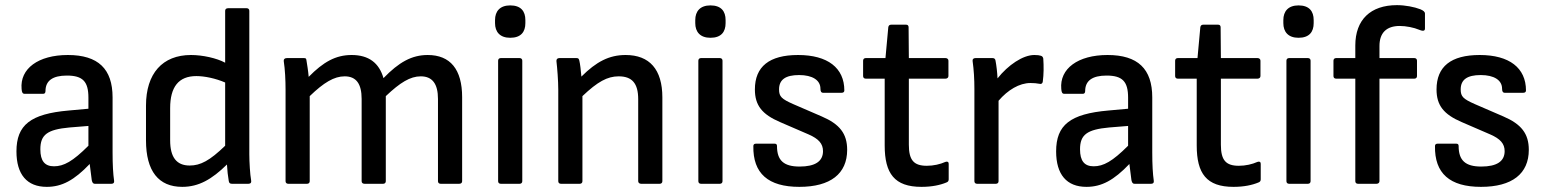

<svg xmlns="http://www.w3.org/2000/svg" viewBox="-20 -715 6011 747"><path d="M162 12C221 12 269 -14 329 -77C332 -51 336 -23 337 -14C339 -6 341 0 349 0H414C421 0 425 -4 424 -11C420 -39 418 -74 418 -122V-336C418 -447 362 -501 244 -501C129 -501 57 -448 64 -369C65 -355 68 -350 76 -350H148C154 -350 157 -354 157 -361C157 -401 185 -421 240 -421C302 -421 324 -398 324 -335V-292L247 -285C99 -272 44 -229 44 -126C44 -36 85 12 162 12ZM137 -134C137 -191 164 -211 250 -219L324 -225V-148C263 -87 228 -68 190 -68C154 -68 137 -89 137 -134Z M689 12C753 12 804 -17 863 -75C864 -54 867 -27 870 -11C871 -3 875 0 882 0H947C955 0 959 -5 957 -14C953 -35 950 -85 950 -115V-673C950 -679 946 -683 940 -683H867C860 -683 856 -679 856 -673V-471C823 -489 768 -501 723 -501C612 -501 548 -429 548 -304V-169C548 -49 597 12 689 12ZM642 -169V-294C642 -377 675 -419 744 -419C776 -419 819 -410 856 -394V-148C796 -90 760 -71 718 -71C667 -71 642 -103 642 -169Z M1101 0H1175C1181 0 1185 -4 1185 -10V-341C1240 -394 1280 -418 1321 -418C1366 -418 1387 -389 1387 -330V-10C1387 -4 1391 0 1398 0H1471C1477 0 1481 -4 1481 -10V-341C1537 -394 1576 -418 1617 -418C1662 -418 1684 -389 1684 -330V-10C1684 -4 1688 0 1694 0H1767C1774 0 1778 -4 1778 -10V-337C1778 -445 1732 -501 1644 -501C1582 -501 1532 -473 1472 -411C1455 -470 1415 -501 1348 -501C1286 -501 1238 -474 1181 -416C1179 -440 1175 -463 1172 -482C1171 -488 1169 -489 1162 -489H1096C1087 -489 1083 -484 1084 -477C1089 -445 1091 -403 1091 -366V-10C1091 -4 1095 0 1101 0Z M1965 -568C2007 -568 2024 -591 2024 -625V-637C2024 -671 2007 -694 1965 -694C1925 -694 1906 -671 1906 -637V-625C1906 -591 1925 -568 1965 -568ZM1928 0H2002C2008 0 2012 -4 2012 -10V-479C2012 -485 2008 -489 2002 -489H1928C1922 -489 1918 -485 1918 -479V-10C1918 -4 1922 0 1928 0Z M2162 0H2236C2242 0 2246 -4 2246 -10V-341C2305 -397 2343 -418 2387 -418C2439 -418 2463 -391 2463 -329V-10C2463 -4 2468 0 2474 0H2547C2553 0 2557 -4 2557 -10V-336C2557 -445 2507 -501 2414 -501C2350 -501 2300 -475 2242 -417C2240 -441 2237 -467 2234 -479C2232 -487 2230 -489 2223 -489H2156C2148 -489 2144 -484 2145 -476C2148 -451 2152 -401 2152 -366V-10C2152 -4 2156 0 2162 0Z M2744 -568C2786 -568 2803 -591 2803 -625V-637C2803 -671 2786 -694 2744 -694C2704 -694 2685 -671 2685 -637V-625C2685 -591 2704 -568 2744 -568ZM2707 0H2781C2787 0 2791 -4 2791 -10V-479C2791 -485 2787 -489 2781 -489H2707C2701 -489 2697 -485 2697 -479V-10C2697 -4 2701 0 2707 0Z M3090 12C3211 12 3276 -39 3276 -132C3276 -195 3247 -232 3177 -262L3066 -310C3021 -330 3011 -339 3011 -367C3011 -405 3036 -423 3089 -423C3141 -423 3172 -403 3172 -370C3172 -358 3176 -354 3182 -354H3254C3261 -354 3265 -357 3265 -363C3265 -451 3200 -501 3085 -501C2973 -501 2917 -456 2917 -367C2917 -305 2945 -270 3015 -240L3126 -192C3165 -175 3182 -156 3182 -127C3182 -87 3151 -67 3091 -67C3029 -67 3003 -91 3003 -147C3003 -153 3000 -156 2994 -156H2921C2915 -156 2911 -153 2911 -147C2909 -40 2969 12 3090 12Z M3565 12C3606 12 3638 5 3662 -5C3668 -7 3671 -11 3671 -17V-78C3671 -85 3666 -88 3658 -85C3638 -76 3612 -70 3586 -70C3535 -70 3516 -92 3516 -152V-409H3659C3665 -409 3670 -413 3670 -419V-479C3670 -485 3665 -489 3659 -489H3516L3515 -609C3515 -616 3511 -619 3505 -619H3448C3441 -619 3437 -616 3436 -609L3425 -489H3348C3342 -489 3338 -485 3338 -479V-419C3338 -413 3342 -409 3348 -409H3422V-149C3422 -40 3460 12 3565 12Z M3781 0H3855C3861 0 3865 -4 3865 -10V-323C3901 -365 3946 -392 3989 -392C4002 -392 4014 -391 4024 -389C4031 -387 4036 -390 4037 -397C4041 -426 4041 -458 4039 -487C4038 -492 4036 -496 4030 -498C4024 -500 4016 -501 4004 -501C3960 -501 3902 -462 3861 -410C3860 -432 3857 -460 3853 -480C3852 -486 3848 -489 3842 -489H3775C3768 -489 3763 -485 3764 -478C3769 -442 3771 -407 3771 -369V-10C3771 -4 3775 0 3781 0Z M4207 12C4266 12 4314 -14 4374 -77C4377 -51 4381 -23 4382 -14C4384 -6 4386 0 4394 0H4459C4466 0 4470 -4 4469 -11C4465 -39 4463 -74 4463 -122V-336C4463 -447 4407 -501 4289 -501C4174 -501 4102 -448 4109 -369C4110 -355 4113 -350 4121 -350H4193C4199 -350 4202 -354 4202 -361C4202 -401 4230 -421 4285 -421C4347 -421 4369 -398 4369 -335V-292L4292 -285C4144 -272 4089 -229 4089 -126C4089 -36 4130 12 4207 12ZM4182 -134C4182 -191 4209 -211 4295 -219L4369 -225V-148C4308 -87 4273 -68 4235 -68C4199 -68 4182 -89 4182 -134Z M4779 12C4820 12 4852 5 4876 -5C4882 -7 4885 -11 4885 -17V-78C4885 -85 4880 -88 4872 -85C4852 -76 4826 -70 4800 -70C4749 -70 4730 -92 4730 -152V-409H4873C4879 -409 4884 -413 4884 -419V-479C4884 -485 4879 -489 4873 -489H4730L4729 -609C4729 -616 4725 -619 4719 -619H4662C4655 -619 4651 -616 4650 -609L4639 -489H4562C4556 -489 4552 -485 4552 -479V-419C4552 -413 4556 -409 4562 -409H4636V-149C4636 -40 4674 12 4779 12Z M5032 -568C5074 -568 5091 -591 5091 -625V-637C5091 -671 5074 -694 5032 -694C4992 -694 4973 -671 4973 -637V-625C4973 -591 4992 -568 5032 -568ZM4995 0H5069C5075 0 5079 -4 5079 -10V-479C5079 -485 5075 -489 5069 -489H4995C4989 -489 4985 -485 4985 -479V-10C4985 -4 4989 0 4995 0Z M5263 0H5336C5342 0 5347 -4 5347 -10V-409H5483C5489 -409 5493 -413 5493 -419V-479C5493 -485 5489 -489 5483 -489H5347V-536C5347 -587 5374 -614 5426 -614C5450 -614 5481 -608 5502 -599C5519 -592 5524 -596 5524 -604V-662C5524 -669 5518 -674 5506 -679C5483 -688 5447 -695 5415 -695C5312 -695 5253 -638 5253 -538V-489H5178C5172 -489 5168 -485 5168 -479V-419C5168 -413 5172 -409 5178 -409H5253V-10C5253 -4 5257 0 5263 0Z M5742 12C5863 12 5928 -39 5928 -132C5928 -195 5899 -232 5829 -262L5718 -310C5673 -330 5663 -339 5663 -367C5663 -405 5688 -423 5741 -423C5793 -423 5824 -403 5824 -370C5824 -358 5828 -354 5834 -354H5906C5913 -354 5917 -357 5917 -363C5917 -451 5852 -501 5737 -501C5625 -501 5569 -456 5569 -367C5569 -305 5597 -270 5667 -240L5778 -192C5817 -175 5834 -156 5834 -127C5834 -87 5803 -67 5743 -67C5681 -67 5655 -91 5655 -147C5655 -153 5652 -156 5646 -156H5573C5567 -156 5563 -153 5563 -147C5561 -40 5621 12 5742 12Z"/></svg>

Font: Sofia Sans Cond SemiBold
Style: Regular
Weight: 600
Width: 3
Designer: Botio Nikoltchev, Ani Petrova
Foundry: lettersoup
Version: Version 4.100